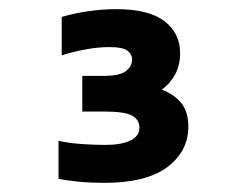

<svg xmlns="http://www.w3.org/2000/svg" viewBox="-20 -729 540 420"><path d="M392 -452Q392 -398 346 -363.5Q300 -329 208 -329Q179 -329 152.5 -331.5Q126 -334 108 -338V-421Q130 -416 157.5 -414Q185 -412 211 -412Q245 -412 265 -421.5Q285 -431 285 -450Q285 -467 269 -476Q253 -485 209 -485H160V-563H206Q242 -563 255.5 -573.5Q269 -584 269 -599Q269 -610 259 -618Q249 -626 219 -626Q195 -626 167.5 -621Q140 -616 115 -608V-692Q142 -700 173.5 -704.5Q205 -709 234 -709Q306 -709 340 -682.5Q374 -656 374 -613Q374 -586 363 -566Q352 -546 334 -533Q362 -522 377 -503Q392 -484 392 -452Z"/></svg>

Font: D2Coding ligature
Style: Bold
Weight: 700
Monospace: yes
Designer: Yong-Rak Park; Jeong-Hwan Yoon; Sang-Min Lee;
Foundry: NHN Corporation
Version: Version 1.3.2; Build 20180524